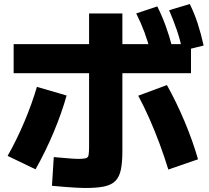

<svg xmlns="http://www.w3.org/2000/svg" viewBox="-20 -875 1040 957"><path d="M405 62Q387 62 359.5 60.5Q332 59 301 56.5Q270 54 239 51L248 -92Q273 -90 295.5 -88Q318 -86 337 -84.5Q356 -83 368 -83Q395 -83 407 -86Q419 -89 421.5 -102Q424 -115 424 -144V-808H590V-123Q590 -66 582.5 -29.5Q575 7 555 27Q535 47 499 54.5Q463 62 405 62ZM18 -98Q63 -177 101 -267Q139 -357 164 -442L312 -399Q288 -313 247.5 -216Q207 -119 157 -31ZM819 -30Q800 -92 776 -157Q752 -222 724.5 -284Q697 -346 669 -398L812 -451Q860 -365 900.5 -268.5Q941 -172 967 -81ZM48 -510V-655H932V-510ZM733 -608Q718 -666 700.5 -713Q683 -760 659 -808L764 -843Q788 -795 806 -745.5Q824 -696 839 -638ZM890 -622Q877 -680 860.5 -727.5Q844 -775 823 -824L926 -855Q950 -806 966 -756Q982 -706 995 -648Z"/></svg>

Font: M PLUS 2 Thin ExtraBold
Style: Regular
Weight: 800
Version: Version 1.001